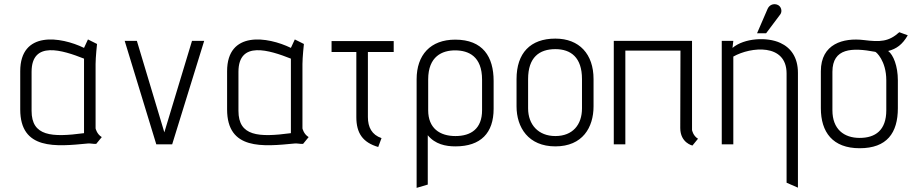

<svg xmlns="http://www.w3.org/2000/svg" viewBox="-20 -699 4450 930"><path d="M473 -35C449 -49 443 -77 443 -77V-389C443 -421 450 -486 450 -486L406 -508L387 -467C274 -522 78 -551 78 -354V-169C78 29 251 11 406 -4C419 -5 434 -1 446 -2ZM387 -54C230 -33 133 -39 133 -162V-351C133 -504 283 -456 387 -415Z M814 0 969 -501H910L776 -58L643 -501H584L737 0Z M1475 -35C1451 -49 1445 -77 1445 -77V-389C1445 -421 1452 -486 1452 -486L1408 -508L1389 -467C1276 -522 1080 -551 1080 -354V-169C1080 29 1253 11 1408 -4C1421 -5 1436 -1 1448 -2ZM1389 -54C1232 -33 1135 -39 1135 -162V-351C1135 -504 1285 -456 1389 -415Z M1828 -30C1781 -46 1762 -83 1762 -132V-447H1887V-500H1586V-447H1706V-132C1706 -54 1737 -9 1812 13Z M2052 195V-44C2088 0 2139 10 2186 10C2309 10 2371 -55 2371 -172V-307C2371 -424 2319 -507 2185 -507C2065 -507 1998 -433 1998 -315V211ZM2315 -165C2315 -76 2262 -40 2186 -40C2110 -40 2054 -78 2054 -165V-314C2054 -427 2123 -455 2184 -455C2250 -455 2315 -426 2315 -313Z M2855 -316C2855 -437 2786 -512 2670 -512C2549 -512 2482 -442 2482 -316V-184C2482 -82 2539 10 2670 10C2802 10 2855 -82 2855 -184ZM2799 -174C2799 -95 2754 -40 2670 -40C2588 -40 2538 -95 2538 -174V-316C2538 -421 2592 -461 2670 -461C2745 -461 2799 -421 2799 -316Z M3361 -27C3337 -41 3332 -69 3332 -69V-501H2953V0H3009V-454H3276L3275 -79C3275 -7 3334 6 3334 6Z M3691 -538 3760 -630C3770 -644 3765 -670 3743 -677C3726 -682 3707 -676 3698 -656L3647 -538ZM3845 210V-346C3845 -422 3810 -468 3760 -491C3696 -521 3585 -515 3528 -467L3532 -501H3476V0H3532V-425C3617 -473 3790 -490 3790 -343V186Z M4329 -310C4329 -379 4307 -434 4282 -452C4322 -462 4351 -483 4377 -528L4336 -543C4285 -497 4244 -495 4164 -505C4065 -517 3956 -487 3956 -354V-175C3956 -59 4013 19 4144 19C4276 19 4329 -55 4329 -175ZM4273 -165C4273 -68 4220 -31 4144 -31C4068 -31 4012 -73 4012 -165V-351C4012 -467 4108 -469 4219 -448C4223 -449 4273 -405 4273 -310Z"/></svg>

Font: Advent Pro
Style: Regular
Weight: 400
Designer: Andreas Kalpakidis
Foundry: Andreas Kalpakidis
Version: Version 2.002 2008